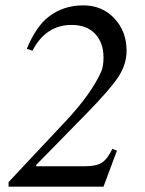

<svg xmlns="http://www.w3.org/2000/svg" viewBox="-20 -696 540 716"><path d="M101 -507 80 -514Q114 -597 162 -634Q217 -676 290 -676Q361 -676 406.5 -627.5Q452 -579 452 -507Q452 -457 422.5 -411Q393 -365 303 -273L115 -81V-76H296Q339 -76 360 -89.5Q381 -103 399 -141L416 -134L366 0H12V-17L222 -241Q320 -345 357 -428Q366 -448 366 -482Q366 -536 335 -569.5Q304 -603 247 -603Q151 -603 101 -507Z"/></svg>

Font: STIX
Style: Italic
Weight: 400
Italic angle: -16.33°
Designer: MicroPress Inc., with final additions and corrections provided by Coen Hoffman, Elsevier (retired)
Version: Version 1.1.1